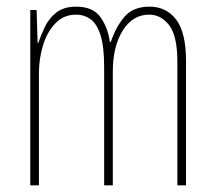

<svg xmlns="http://www.w3.org/2000/svg" viewBox="-20 -557 648 577"><path d="M429 -537Q480 -537 509.5 -498Q539 -459 539 -374V0H513V-372Q513 -449 488.5 -481Q464 -513 428 -513Q379 -513 349 -465.5Q319 -418 319 -341V0H293V-355Q293 -417 282 -451.5Q271 -486 252 -499.5Q233 -513 209 -513Q171 -513 146 -486.5Q121 -460 109 -420Q97 -380 97 -337V0H71V-527H90L93 -428H95Q103 -451 115 -476.5Q127 -502 149.5 -519.5Q172 -537 209 -537Q260 -537 282.5 -504.5Q305 -472 310 -431H313Q328 -476 354 -506.5Q380 -537 429 -537Z"/></svg>

Font: Noto Sans Telugu ExtraCondensed Thin
Style: Regular
Weight: 100
Width: 2
Designer: Jelle Bosma - Monotype Design Team
Foundry: Monotype Imaging Inc.
Version: Version 2.005; ttfautohint (v1.8.4.7-5d5b)